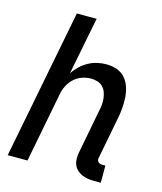

<svg xmlns="http://www.w3.org/2000/svg" viewBox="-112 -823 775 918"><g transform="rotate(15 275.0 -364.0)"><path d="M474 12H440Q424 12 408.5 9.5Q393 7 379.5 1Q366 -5 355 -15.5Q344 -26 338.5 -40Q333 -54 333 -70Q333 -86 336 -102L377 -316Q381 -333 382.5 -349.5Q384 -366 382 -382Q380 -398 374.5 -412.5Q369 -427 358 -437.5Q347 -448 332 -452.5Q317 -457 300 -457Q279 -457 257 -449.5Q235 -442 217.5 -426Q200 -410 189.5 -389Q179 -368 175 -347L108 0H10L154 -740H252L196 -455Q209 -475 227 -492Q245 -509 266 -520.5Q287 -532 309.5 -537Q332 -542 354 -542Q382 -542 407 -533Q432 -524 448 -505Q464 -486 472 -461Q480 -436 481.5 -409.5Q483 -383 480.5 -355.5Q478 -328 472 -300L434 -102Q432 -96 433 -90.5Q434 -85 437.5 -81Q441 -77 446 -75Q451 -73 457 -73H474Z"/></g></svg>

Font: Lode Dark
Style: Bold Italic
Weight: 700
Italic angle: -11°
Monospace: yes
Designer: Belleve Invis
Foundry: Belleve Invis
Version: Version 29.2.0; ttfautohint (v1.8.3)